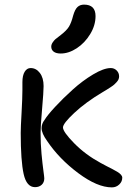

<svg xmlns="http://www.w3.org/2000/svg" viewBox="-20 -812 571 832"><path d="M243.2 -580.1Q223.1 -580.1 212.6 -588.1Q202.1 -596.2 202.1 -609.9Q202.1 -619.1 208.3 -628.2Q214.4 -637.2 219.7 -641.8Q225.1 -646.5 243.2 -660.2Q268.6 -679.7 278.8 -696.5Q289.1 -713.4 296.9 -744.1Q304.7 -771.5 315.9 -781.7Q327.1 -792 344.2 -792Q394 -792 394 -742.2Q394 -702.1 370.8 -664.1Q347.7 -626 312.7 -603Q277.8 -580.1 243.2 -580.1ZM464.8 0Q401.9 0 319.1 -61.8Q236.3 -123.5 184.1 -201.2Q160.2 -234.4 160.2 -256.8Q160.2 -275.9 172.9 -292Q185.1 -312.5 219 -349.1Q252.9 -385.7 295.2 -423.8Q337.4 -461.9 383.5 -489.5Q429.7 -517.1 460 -517.1Q475.1 -517.1 485.6 -506.6Q496.1 -496.1 496.1 -481Q496.1 -474.6 493.7 -468.5Q491.2 -462.4 485.1 -455.8Q479 -449.2 474.4 -445.1Q469.7 -440.9 458.5 -433.6Q447.3 -426.3 442.4 -423.3Q437.5 -420.4 423.8 -412.1Q351.6 -369.1 302.2 -323Q252.9 -276.9 252.9 -259.8Q252.9 -240.7 301.3 -191.4Q349.6 -142.1 416 -106Q426.3 -100.1 441.7 -92.3Q457 -84.5 467.5 -79.1Q478 -73.7 488.5 -67.4Q499 -61 504.4 -54.7Q509.8 -48.3 509.8 -42Q509.8 -24.9 496.6 -12.5Q483.4 0 464.8 0ZM131.8 -1Q95.2 -1 82.5 -57.9Q69.8 -114.7 69.8 -235.8Q69.8 -260.3 73.5 -324.2Q77.1 -388.2 77.1 -421.9V-456.1Q77.1 -484.9 86.9 -501Q96.7 -517.1 112.8 -517.1Q136.7 -517.1 152.8 -495.8Q168.9 -474.6 168.9 -439Q168.9 -414.6 162.4 -340.1Q155.8 -265.6 155.8 -235.8Q155.8 -189.9 159.9 -145.5Q164.1 -101.1 168 -73Q171.9 -44.9 171.9 -39.1Q171.9 -21.5 160.6 -11.2Q149.4 -1 131.8 -1Z"/></svg>

Font: Shantell Sans Bouncy
Style: Regular
Weight: 400
Designer: Stephen Nixon, Anya Danilova, Shantell Martin
Foundry: Arrow Type
Version: Version 1.006;[9816181b4]